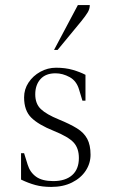

<svg xmlns="http://www.w3.org/2000/svg" viewBox="-20 -727 445 757"><path d="M182 10Q147 10 119.5 2.5Q92 -5 63 -19V-123H75L89 -78Q98 -48 122 -30.5Q146 -13 190 -13Q238 -13 264.5 -36.5Q291 -60 291 -104Q291 -143 270 -165.5Q249 -188 192 -211Q132 -235 103.5 -263Q75 -291 75 -343Q75 -375 92.5 -401.5Q110 -428 139 -444Q168 -460 201 -460Q238 -460 267 -451.5Q296 -443 317 -432V-330H305L292 -373Q282 -408 254.5 -423Q227 -438 199 -438Q160 -438 139.5 -415Q119 -392 119 -355Q119 -318 141 -297Q163 -276 212 -256Q256 -238 283.5 -221Q311 -204 324 -179.5Q337 -155 337 -117Q337 -83 318 -54Q299 -25 264 -7.5Q229 10 182 10ZM193 -530 287 -707H334Q334 -692 326 -678.5Q318 -665 301 -644L207 -530Z"/></svg>

Font: Spectral ExtraLight
Style: Regular
Weight: 275
Designer: Jean-Baptiste Levee
Foundry: Production Type
Version: Version 2.001